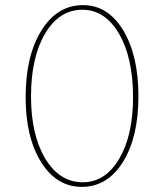

<svg xmlns="http://www.w3.org/2000/svg" viewBox="-20 -719 640 749"><path d="M299 10Q201 10 140.5 -86.5Q80 -183 80 -340Q80 -501 141.5 -600Q203 -699 304 -699Q401 -699 460.5 -601Q520 -503 520 -343Q520 -184 459.5 -87Q399 10 299 10ZM303 -8Q391 -8 445 -99.5Q499 -191 499 -340Q499 -493 444.5 -587Q390 -681 301 -681Q211 -681 156 -588Q101 -495 101 -343Q101 -193 156.5 -100.5Q212 -8 303 -8Z"/></svg>

Font: Cantarell Thin
Style: Regular
Weight: 100
Designer: Dave Crossland, Nikolaus Waxweiler, Florian Fecher, Jacques Le Bailly, Eben Sorkin, Alexei Vanyashin, Alexios Zavras, Em
Version: Version 0.303